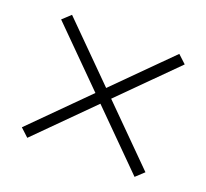

<svg xmlns="http://www.w3.org/2000/svg" viewBox="-83 -649 665 619"><g transform="rotate(20 250.0 -340.0)"><path d="M66 -129 38 -155 223 -340 38 -525 66 -551 250 -367 434 -551 462 -525 277 -340 462 -155 434 -129 250 -313Z"/></g></svg>

Font: Iosevka Curly Extralight
Style: Regular
Weight: 200
Monospace: yes
Designer: Belleve Invis
Foundry: Belleve Invis
Version: Version 22.1.2; ttfautohint (v1.8.4)